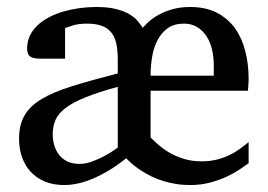

<svg xmlns="http://www.w3.org/2000/svg" viewBox="-20 -514 761 546"><path d="M587.9 -329.1Q587.9 -351.6 583 -372.8Q578.1 -394 567.6 -410.4Q557.1 -426.8 541 -436.8Q524.9 -446.8 502.9 -446.8Q475.1 -446.8 457 -433.8Q439 -420.9 428 -399.9Q417 -378.9 412.6 -352.3Q408.2 -325.7 408.2 -298.8H587.9ZM314.9 -267.1Q259.8 -252 223.9 -237.5Q188 -223.1 167.2 -207.5Q146.5 -191.9 138.2 -173.6Q129.9 -155.3 129.9 -132.8Q129.9 -115.7 134.5 -100.3Q139.2 -85 148.4 -73.2Q157.7 -61.5 172.1 -54.7Q186.5 -47.9 206.1 -47.9Q223.6 -47.9 242.7 -54.9Q261.7 -62 277.8 -70.8Q296.9 -81.1 314.9 -94.2ZM687 -49.8Q676.3 -42 660.2 -31.2Q644 -20.5 623.3 -11Q602.5 -1.5 576.7 5.4Q550.8 12.2 521 12.2Q499 12.2 479.7 9Q460.4 5.9 443.4 0.5Q426.3 -4.9 412.1 -11.7Q397.9 -18.6 386.2 -25.9Q358.9 -42.5 338.9 -64Q312.5 -42.5 283.7 -25.9Q271 -18.6 256.8 -11.7Q242.7 -4.9 227.3 0.5Q211.9 5.9 195.8 9Q179.7 12.2 163.1 12.2Q131.3 12.2 107.4 2.2Q83.5 -7.8 67.1 -25.6Q50.8 -43.5 42.5 -67.4Q34.2 -91.3 34.2 -119.1Q34.2 -158.7 49.6 -185.5Q64.9 -212.4 98.4 -232.4Q131.8 -252.4 185.3 -269Q238.8 -285.6 314.9 -305.2V-346.2Q314.9 -371.1 310.8 -389.9Q306.6 -408.7 296.6 -421.4Q286.6 -434.1 269.8 -440.4Q252.9 -446.8 228 -446.8Q203.6 -446.8 188 -441.9Q172.4 -437 165 -434.1V-347.2H95.2Q75.2 -347.2 66.2 -353Q57.1 -358.9 57.1 -376Q57.1 -396.5 65.4 -413.3Q73.7 -430.2 87.9 -443.1Q102.1 -456.1 121.1 -465.8Q140.1 -475.6 161.9 -481.7Q183.6 -487.8 207 -491Q230.5 -494.1 252.9 -494.1Q288.1 -494.1 311.3 -488Q334.5 -481.9 349.1 -472.9Q363.8 -463.9 372.1 -453.6Q380.4 -443.4 386.2 -435.1Q392.1 -442.4 403.1 -452.4Q414.1 -462.4 430.7 -471.7Q447.3 -481 469.7 -487.5Q492.2 -494.1 521 -494.1Q565.4 -494.1 597.2 -477.5Q628.9 -460.9 648.7 -432.9Q668.5 -404.8 677.7 -367.9Q687 -331.1 687 -291Q687 -286.6 686.8 -280.5Q686.5 -274.4 686 -269Q685.5 -262.7 685.1 -255.9H408.2V-123Q418.9 -112.3 432.9 -100.3Q446.8 -88.4 464.6 -78.4Q482.4 -68.4 504.4 -61.8Q526.4 -55.2 553.2 -55.2Q575.7 -55.2 594.2 -59.6Q612.8 -64 628.9 -71.3Q645 -78.6 659.2 -88.6Q673.3 -98.6 687 -109.9Z"/></svg>

Font: Charis SIL Viet
Style: Regular
Weight: 400
Foundry: SIL International
Version: Version 5.000